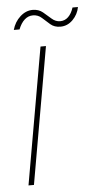

<svg xmlns="http://www.w3.org/2000/svg" viewBox="-49 -670 362 702"><g transform="rotate(-5 132.0 -319.0)"><path d="M27 0 115 -502H135L47 0ZM23 -571Q31 -600 52 -619Q73 -638 98 -638Q120 -638 135 -625.5Q150 -613 164 -600.5Q178 -588 195 -588Q212 -588 224.5 -600Q237 -612 244 -634H264Q259 -607 239.5 -587.5Q220 -568 194 -568Q172 -568 157.5 -580.5Q143 -593 129.5 -605.5Q116 -618 97 -618Q80 -618 66.5 -606Q53 -594 44 -571Z"/></g></svg>

Font: DM Sans 16pt Thin
Style: Italic
Weight: 250
Italic angle: -10°
Version: Version 4.004;gftools[0.9.30]